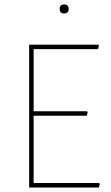

<svg xmlns="http://www.w3.org/2000/svg" viewBox="-20 -836 494 856"><path d="M246 -796Q246 -816 266 -816Q286 -816 286 -796Q286 -776 266 -776Q246 -776 246 -796ZM422 -20 425 -16 421 0H110V-637H418L421 -633L417 -617H130V-340H368L371 -336L367 -320H130V-20Z"/></svg>

Font: Alegreya Sans Thin
Style: Regular
Weight: 100
Designer: Juan Pablo del Peral
Foundry: Huerta Tipografica
Version: Version 2.007